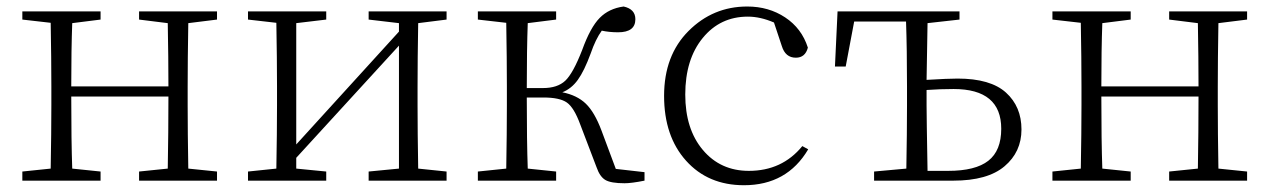

<svg xmlns="http://www.w3.org/2000/svg" viewBox="-20 -541 3801 575"><path d="M629.9 -482.4 543.9 -471.7Q542 -362.3 542 -282.2V-225.6Q542 -145.5 543.9 -36.1L629.9 -27.3V0H396.5V-27.3L482.4 -36.1Q484.4 -145.5 484.4 -252H193.4Q193.4 -118.2 196.3 -36.1L281.2 -27.3V0H46.9V-27.3L131.8 -36.1Q133.8 -145.5 133.8 -225.6V-282.2Q133.8 -363.3 131.8 -472.7L46.9 -482.4V-506.8H281.2V-482.4L196.3 -471.7Q193.4 -392.6 193.4 -282.2H484.4Q484.4 -366.2 482.4 -471.7L396.5 -482.4V-506.8H629.9Z M1317.4 -482.4 1232.4 -471.7Q1230.5 -364.3 1230.5 -282.2V-225.6Q1230.5 -145.5 1232.4 -36.1L1317.4 -27.3V0H1084V-27.3L1174.8 -36.1V-404.3L867.2 -68.4V-36.1L957 -27.3V0H722.7V-27.3L807.6 -36.1Q809.6 -145.5 809.6 -225.6V-282.2Q809.6 -363.3 807.6 -472.7L722.7 -482.4V-506.8H957V-482.4L867.2 -471.7V-108.4L1174.8 -446.3V-471.7L1084 -482.4V-506.8H1317.4Z M1824.2 -35.2 1910.2 -25.4V0Q1871.1 7.8 1850.6 7.8Q1809.6 7.8 1793 -2Q1776.4 -11.7 1766.6 -40L1717.8 -168Q1699.2 -218.8 1677.7 -233.9Q1656.2 -249 1607.4 -249H1557.6Q1557.6 -117.2 1560.5 -36.1L1645.5 -27.3V0H1411.1V-27.3L1496.1 -36.1Q1498 -145.5 1498 -225.6V-282.2Q1498 -363.3 1496.1 -472.7L1411.1 -482.4V-506.8H1645.5V-482.4L1560.5 -471.7Q1557.6 -392.6 1557.6 -277.3H1606.4Q1649.4 -277.3 1672.9 -299.3Q1696.3 -321.3 1723.6 -391.6Q1748 -459 1775.9 -487.3Q1803.7 -515.6 1847.7 -521.5Q1882.8 -513.7 1882.8 -483.4Q1882.8 -444.3 1831.1 -444.3Q1804.7 -444.3 1782.2 -449.2Q1763.7 -423.8 1749 -380.9Q1729.5 -328.1 1710.4 -301.8Q1691.4 -275.4 1664.1 -264.6Q1708 -255.9 1734.4 -230.5Q1760.7 -205.1 1781.2 -150.4Z M2382.8 -103.5 2400.4 -93.8Q2336.9 13.7 2208 13.7Q2100.6 13.7 2034.7 -59.6Q1968.8 -132.8 1968.8 -253.9Q1968.8 -375 2042 -448.2Q2115.2 -521.5 2217.8 -521.5Q2282.2 -521.5 2331.5 -488.8Q2380.9 -456.1 2399.4 -398.4Q2391.6 -368.2 2363.3 -368.2Q2332 -368.2 2321.3 -403.3L2297.9 -473.6Q2256.8 -491.2 2219.7 -491.2Q2136.7 -491.2 2084.5 -427.2Q2032.2 -363.3 2032.2 -257.8Q2032.2 -154.3 2085 -91.8Q2137.7 -29.3 2222.7 -29.3Q2322.3 -29.3 2382.8 -103.5Z M2757.8 -29.3H2819.3Q2901.4 -29.3 2939.9 -59.6Q2978.5 -89.8 2978.5 -155.3Q2978.5 -274.4 2835.9 -274.4Q2795.9 -274.4 2754.9 -271.5V-225.6Q2754.9 -193.4 2757.8 -29.3ZM2853.5 -482.4 2757.8 -471.7Q2754.9 -325.2 2754.9 -301.8Q2819.3 -305.7 2847.7 -305.7Q2946.3 -305.7 2992.7 -263.7Q3039.1 -221.7 3039.1 -153.3Q3039.1 -85.9 2988.3 -43Q2937.5 0 2835 0H2597.7V-27.3L2694.3 -36.1Q2696.3 -145.5 2696.3 -225.6V-282.2Q2696.3 -394.5 2693.4 -476.6H2538.1L2512.7 -341.8H2480.5L2488.3 -506.8H2853.5Z M3714.8 -482.4 3628.9 -471.7Q3627 -362.3 3627 -282.2V-225.6Q3627 -145.5 3628.9 -36.1L3714.8 -27.3V0H3481.4V-27.3L3567.4 -36.1Q3569.3 -145.5 3569.3 -252H3278.3Q3278.3 -118.2 3281.2 -36.1L3366.2 -27.3V0H3131.8V-27.3L3216.8 -36.1Q3218.8 -145.5 3218.8 -225.6V-282.2Q3218.8 -363.3 3216.8 -472.7L3131.8 -482.4V-506.8H3366.2V-482.4L3281.2 -471.7Q3278.3 -392.6 3278.3 -282.2H3569.3Q3569.3 -366.2 3567.4 -471.7L3481.4 -482.4V-506.8H3714.8Z"/></svg>

Font: GenYoMin TW TTF ExtraLight
Style: Regular
Weight: 250
Version: Version 1.300